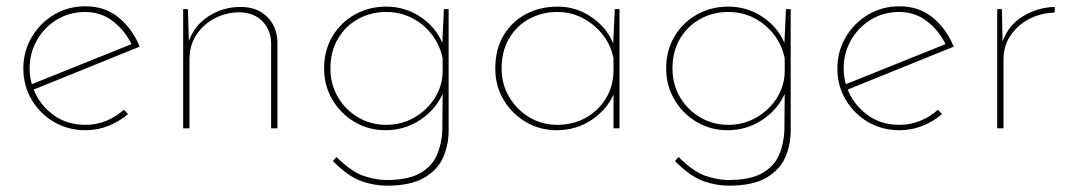

<svg xmlns="http://www.w3.org/2000/svg" viewBox="-20 -407 3410 609"><path d="M251 6Q196 6 151.5 -20Q107 -46 80.5 -90.5Q54 -135 54 -190Q54 -244 80.5 -289Q107 -334 151.5 -360.5Q196 -387 251 -387Q314 -387 357.5 -350.5Q401 -314 423 -259L87 -123Q105 -76 148 -43.5Q191 -11 251 -11Q286 -11 317.5 -24Q349 -37 373 -59L386 -45Q359 -22 324.5 -8Q290 6 251 6ZM74 -190Q74 -164 81 -140L397 -267Q377 -309 339 -339Q301 -369 250 -369Q201 -369 161 -345Q121 -321 97.5 -280Q74 -239 74 -190Z M576 -378 579 -277Q597 -327 642.5 -356Q688 -385 743 -385Q796 -385 827.5 -353.5Q859 -322 860 -273V0H840V-271Q839 -311 813.5 -338.5Q788 -366 741 -368Q699 -368 662.5 -349.5Q626 -331 603.5 -297.5Q581 -264 581 -219V0H561V-378Z M1206 182Q1169 182 1127.5 168Q1086 154 1036 104L1047 91Q1096 139 1135 151.5Q1174 164 1205 164Q1274 164 1312 142.5Q1350 121 1365.5 85.5Q1381 50 1383 7L1384 -109Q1360 -57 1311 -25.5Q1262 6 1203 6Q1149 6 1105 -20Q1061 -46 1034.5 -90.5Q1008 -135 1008 -190Q1008 -248 1035 -292.5Q1062 -337 1106.5 -361.5Q1151 -386 1205 -386Q1265 -386 1313.5 -353.5Q1362 -321 1383 -271L1388 -378H1403V8Q1403 52 1386 91.5Q1369 131 1326 156.5Q1283 182 1206 182ZM1028 -190Q1028 -140 1051.5 -99.5Q1075 -59 1115.5 -35Q1156 -11 1205 -11Q1254 -11 1294.5 -34.5Q1335 -58 1359 -96Q1383 -134 1384 -178V-221Q1376 -263 1350.5 -296.5Q1325 -330 1287.5 -349.5Q1250 -369 1205 -369Q1156 -369 1115.5 -346.5Q1075 -324 1051.5 -283.5Q1028 -243 1028 -190Z M1746 6Q1692 6 1648 -20Q1604 -46 1577.5 -90Q1551 -134 1551 -189Q1551 -252 1578 -296Q1605 -340 1649.5 -363Q1694 -386 1749 -386Q1808 -386 1856.5 -352.5Q1905 -319 1925 -269L1930 -378H1945V0H1926V-107Q1904 -58 1855.5 -26Q1807 6 1746 6ZM1748 -11Q1797 -11 1837 -33Q1877 -55 1901 -93.5Q1925 -132 1926 -181V-222Q1918 -263 1892.5 -296Q1867 -329 1829.5 -349Q1792 -369 1748 -369Q1699 -369 1658.5 -347Q1618 -325 1594.5 -284.5Q1571 -244 1571 -190Q1571 -140 1595 -99.5Q1619 -59 1659 -35Q1699 -11 1748 -11Z M2291 182Q2254 182 2212.5 168Q2171 154 2121 104L2132 91Q2181 139 2220 151.5Q2259 164 2290 164Q2359 164 2397 142.5Q2435 121 2450.5 85.5Q2466 50 2468 7L2469 -109Q2445 -57 2396 -25.5Q2347 6 2288 6Q2234 6 2190 -20Q2146 -46 2119.5 -90.5Q2093 -135 2093 -190Q2093 -248 2120 -292.5Q2147 -337 2191.5 -361.5Q2236 -386 2290 -386Q2350 -386 2398.5 -353.5Q2447 -321 2468 -271L2473 -378H2488V8Q2488 52 2471 91.5Q2454 131 2411 156.5Q2368 182 2291 182ZM2113 -190Q2113 -140 2136.5 -99.5Q2160 -59 2200.5 -35Q2241 -11 2290 -11Q2339 -11 2379.5 -34.5Q2420 -58 2444 -96Q2468 -134 2469 -178V-221Q2461 -263 2435.5 -296.5Q2410 -330 2372.5 -349.5Q2335 -369 2290 -369Q2241 -369 2200.5 -346.5Q2160 -324 2136.5 -283.5Q2113 -243 2113 -190Z M2833 6Q2778 6 2733.5 -20Q2689 -46 2662.5 -90.5Q2636 -135 2636 -190Q2636 -244 2662.5 -289Q2689 -334 2733.5 -360.5Q2778 -387 2833 -387Q2896 -387 2939.5 -350.5Q2983 -314 3005 -259L2669 -123Q2687 -76 2730 -43.5Q2773 -11 2833 -11Q2868 -11 2899.5 -24Q2931 -37 2955 -59L2968 -45Q2941 -22 2906.5 -8Q2872 6 2833 6ZM2656 -190Q2656 -164 2663 -140L2979 -267Q2959 -309 2921 -339Q2883 -369 2832 -369Q2783 -369 2743 -345Q2703 -321 2679.5 -280Q2656 -239 2656 -190Z M3158 -378 3160 -275Q3178 -327 3225 -355.5Q3272 -384 3326 -385L3325 -367Q3281 -366 3244 -346.5Q3207 -327 3185 -294Q3163 -261 3163 -218V0H3143V-378Z"/></svg>

Font: Synthetic Thin
Style: Regular
Weight: 100
Designer: Santiago Orozco
Foundry: Typemade
Version: Version 2.000; ttfautohint (v1.8.4.7-5d5b)